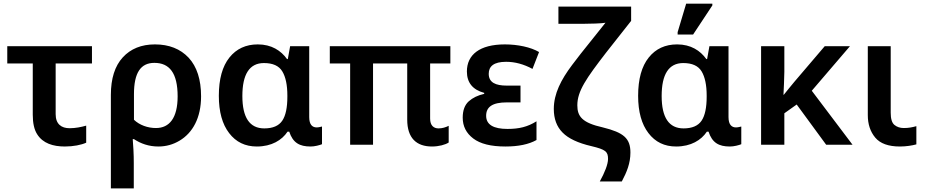

<svg xmlns="http://www.w3.org/2000/svg" viewBox="-20 -796 5088 1056"><path d="M336.9 9.8C383.8 9.8 427.2 1 454.1 -11.2V-105C426.3 -97.2 395.5 -90.8 362.8 -90.8C317.9 -90.8 286.1 -113.3 286.1 -168V-446.8H485.8V-542H20V-446.8H160.2V-165C160.2 -119.1 168 -83.5 184.1 -58.1C215.8 -7.3 272 9.8 336.9 9.8Z M715.8 240.2V101.1C715.8 77.1 715.3 52.7 713.9 27.8C712.4 2.9 711.4 -16.6 710 -30.8H716.8C754.4 -5.9 798.8 9.8 851.1 9.8C893.1 9.8 932.1 -1 967.8 -22.5C1039.1 -64.9 1085.9 -147 1085.9 -266.1C1085.9 -358.4 1063 -429.2 1017.6 -478.5C971.7 -527.3 909.7 -551.8 832 -551.8C757.8 -551.8 698.7 -527.8 655.3 -480.5C611.8 -433.1 589.8 -364.3 589.8 -273.9V240.2ZM837.9 -91.8C792.5 -91.8 747.6 -107.9 716.8 -137.2V-277.8C716.8 -397 754.4 -450.2 829.1 -450.2C911.6 -450.2 957 -395 957 -266.1C957 -147 911.6 -91.8 837.9 -91.8Z M1392.6 9.8C1474.1 9.8 1530.8 -25.4 1561.5 -71.8H1570.8C1590.8 -10.7 1627.4 9.8 1688 9.8C1699.2 9.8 1710.9 8.3 1723.6 5.4C1736.3 2.4 1745.6 -0.5 1751 -2.9V-100.1C1745.1 -98.6 1731.4 -95.2 1721.7 -95.2C1698.7 -95.2 1680.7 -109.4 1680.7 -151.9V-542H1575.7L1563 -471.2H1558.6C1525.4 -517.6 1473.6 -551.8 1397.9 -551.8C1332.5 -551.8 1280.3 -527.8 1241.7 -479.5C1203.1 -431.2 1183.6 -361.3 1183.6 -269C1183.6 -181.2 1202.6 -112.8 1240.2 -64C1277.8 -14.6 1328.6 9.8 1392.6 9.8ZM1433.6 -89.8C1353 -89.8 1313 -149.4 1313 -268.1C1313 -386.7 1351.6 -449.2 1431.6 -449.2C1480.5 -449.2 1514.2 -434.1 1532.7 -403.3C1551.3 -372.6 1560.5 -328.1 1560.5 -270V-264.2C1560.5 -204.1 1551.3 -159.7 1532.2 -131.8C1513.2 -104 1480.5 -89.8 1433.6 -89.8Z M2356 9.8C2393.1 9.8 2429.7 0 2447.8 -12.2V-104C2432.1 -96.2 2413.1 -89.8 2392.1 -89.8C2365.2 -89.8 2345.7 -105.5 2345.7 -144V-446.8H2457V-542H1793.9V-446.8H1905.8V0H2031.7V-446.8H2219.7V-138.2C2219.7 -36.6 2270.5 9.8 2356 9.8Z M2759.8 9.8C2831.1 9.8 2888.2 -2 2930.7 -25.9V-128.9C2881.8 -98.1 2835 -86.9 2771 -86.9C2694.8 -86.9 2653.8 -109.9 2653.8 -159.2C2653.8 -208 2688 -232.9 2768.1 -232.9H2842.8V-325.2H2766.6C2706.5 -325.2 2668 -341.8 2668 -390.1C2668 -431.2 2695.8 -456.1 2763.7 -456.1C2812.5 -456.1 2860.8 -442.9 2908.7 -417L2944.8 -509.8C2899.4 -536.6 2827.6 -551.8 2756.8 -551.8C2618.2 -551.8 2547.9 -495.1 2547.9 -402.8C2547.9 -341.8 2579.6 -302.2 2643.1 -285.2V-279.8C2608.4 -272 2580.1 -258.3 2558.1 -238.8C2536.1 -218.8 2524.9 -189 2524.9 -148.9C2524.9 -101.6 2544.4 -63.5 2583 -34.2C2621.6 -4.9 2680.2 9.8 2759.8 9.8Z M3399.9 202.1C3427.7 149.9 3447.3 101.6 3447.3 43C3447.3 -35.2 3410.2 -66.9 3295.9 -95.2C3182.1 -120.6 3155.3 -155.3 3155.3 -216.8C3155.3 -295.4 3205.1 -365.7 3313 -505.9L3451.2 -681.2V-759.8H3051.3V-665H3184.1C3223.6 -665 3292.5 -667 3310.1 -670.9L3227.1 -566.9C3190.4 -521.5 3156.7 -479 3126.5 -438.5C3065.9 -357.9 3025.9 -280.8 3025.9 -196.8C3025.9 -142.6 3042 -99.1 3074.2 -66.9C3106 -34.2 3159.2 -9.3 3232.9 7.8C3311 26.4 3324.2 38.1 3324.2 78.1C3324.2 107.4 3305.7 153.8 3278.8 202.1Z M3792 -606 3897.9 -766.1V-775.9H3753.9L3707 -619.1V-606ZM3698.7 9.8C3780.3 9.8 3836.9 -25.4 3867.7 -71.8H3877C3897 -10.7 3933.6 9.8 3994.1 9.8C4005.4 9.8 4017.1 8.3 4029.8 5.4C4042.5 2.4 4051.8 -0.5 4057.1 -2.9V-100.1C4051.3 -98.6 4037.6 -95.2 4027.8 -95.2C4004.9 -95.2 3986.8 -109.4 3986.8 -151.9V-542H3881.8L3869.1 -471.2H3864.7C3831.5 -517.6 3779.8 -551.8 3704.1 -551.8C3638.7 -551.8 3586.4 -527.8 3547.9 -479.5C3509.3 -431.2 3489.7 -361.3 3489.7 -269C3489.7 -181.2 3508.8 -112.8 3546.4 -64C3584 -14.6 3634.8 9.8 3698.7 9.8ZM3739.7 -89.8C3659.2 -89.8 3619.1 -149.4 3619.1 -268.1C3619.1 -386.7 3657.7 -449.2 3737.8 -449.2C3786.6 -449.2 3820.3 -434.1 3838.9 -403.3C3857.4 -372.6 3866.7 -328.1 3866.7 -270V-264.2C3866.7 -204.1 3857.4 -159.7 3838.4 -131.8C3819.3 -104 3786.6 -89.8 3739.7 -89.8Z M4516.1 -542 4349.1 -346.2C4329.1 -323.2 4311 -298.8 4291 -274.9H4289.1C4291.5 -309.6 4292.5 -356 4293.9 -400.9V-542H4166V0H4293.9V-172.9L4361.8 -221.2L4523.9 0H4668.9L4444.8 -296.9L4654.8 -542Z M4929.7 9.8C4963.4 9.8 4997.1 4.4 5020 -2V-102.1C4997.1 -95.7 4977.5 -91.8 4950.7 -91.8C4930.2 -91.8 4913.1 -97.7 4899.4 -108.9C4885.7 -120.1 4878.9 -142.6 4878.9 -175.8V-542H4752.9V-163.1C4752.9 -112.8 4766.6 -71.8 4793.9 -39.1C4821.3 -6.3 4866.7 9.8 4929.7 9.8Z"/></svg>

Font: Noto Reveo Sans
Style: Regular
Weight: 600
Designer: Monotype Design Team
Foundry: Monotype Imaging Inc.
Version: Version 2.007